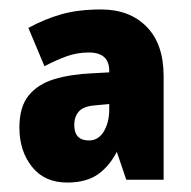

<svg xmlns="http://www.w3.org/2000/svg" viewBox="-20 -742 403 406"><path d="M194 -722Q254 -722 290 -685.5Q326 -649 326 -581V-362H247L227 -421Q211 -390 186.5 -373Q162 -356 122 -356Q74 -356 47.5 -389.5Q21 -423 21 -472Q21 -516 40.5 -540Q60 -564 94.5 -574.5Q129 -585 175 -587L211 -589V-592Q211 -631 168 -631Q143 -631 121 -623Q99 -615 74 -602L40 -683Q75 -702 110.5 -712Q146 -722 194 -722ZM179 -519Q156 -517 146.5 -506Q137 -495 137 -478Q137 -445 168 -445Q188 -445 199.5 -464Q211 -483 211 -511V-522Z"/></svg>

Font: Noto Sans Tamil Condensed Black
Style: Regular
Weight: 900
Width: 3
Designer: Jelle Bosma - Monotype Design Team
Foundry: Monotype Imaging Inc.
Version: Version 2.004; ttfautohint (v1.8.4.7-5d5b)